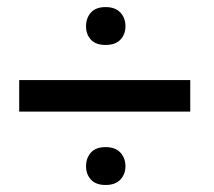

<svg xmlns="http://www.w3.org/2000/svg" viewBox="-20 -611 611 547"><path d="M522 -293H34.7V-382.8H522ZM225.1 -536.1Q225.1 -559.6 239 -575.2Q252.9 -590.8 280.8 -590.8Q308.6 -590.8 323 -575.2Q337.4 -559.6 337.4 -536.1Q337.4 -513.2 323 -498Q308.6 -482.9 280.8 -482.9Q252.9 -482.9 239 -498Q225.1 -513.2 225.1 -536.1ZM225.1 -137.2Q225.1 -160.6 239 -176.3Q252.9 -191.9 280.8 -191.9Q308.6 -191.9 323 -176.3Q337.4 -160.6 337.4 -137.2Q337.4 -114.7 323 -99.4Q308.6 -84 280.8 -84Q252.9 -84 239 -99.4Q225.1 -114.7 225.1 -137.2Z"/></svg>

Font: Roboto-ThirdPerson-AD3FC
Style: ThirdPerson-AD3FC
Weight: 400
Designer: Google
Version: Version 2.137; 2017